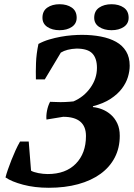

<svg xmlns="http://www.w3.org/2000/svg" viewBox="-20 -877 634 909"><path d="M211 12Q144 12 89.5 -2.5Q35 -17 6 -37Q10 -53 17.5 -74.5Q25 -96 34 -119Q43 -142 53.5 -165Q64 -188 75 -207H116L127 -69Q138 -62 161.5 -57.5Q185 -53 206 -53Q291 -53 339 -102Q387 -151 387 -233Q387 -324 279 -324L200 -311Q198 -329 202.5 -352.5Q207 -376 217 -395L248 -394Q265 -393 288 -394Q311 -395 328 -397Q377 -418 408 -461.5Q439 -505 439 -556Q439 -601 417 -624Q395 -647 342 -647Q296 -645 268 -628L192 -501H150Q149 -536 150.5 -579Q152 -622 162 -669Q186 -682 213 -690Q240 -698 267.5 -703Q295 -708 321 -710Q347 -712 368 -712Q416 -712 457.5 -704Q499 -696 529.5 -679Q560 -662 577 -634Q594 -606 594 -566Q594 -540 585.5 -512Q577 -484 557 -457.5Q537 -431 503.5 -409Q470 -387 420 -374V-370Q442 -368 464.5 -359Q487 -350 505.5 -333.5Q524 -317 535.5 -292.5Q547 -268 547 -234Q547 -177 523.5 -131.5Q500 -86 456 -54Q412 -22 350 -5Q288 12 211 12ZM181 -793Q181 -825 204 -841Q227 -857 262 -857Q297 -857 320 -841Q343 -825 343 -793Q343 -765 320 -749.5Q297 -734 262 -734Q227 -734 204 -749.5Q181 -765 181 -793ZM426 -793Q426 -825 449.5 -841Q473 -857 508 -857Q543 -857 566 -841Q589 -825 589 -793Q589 -765 566 -749.5Q543 -734 508 -734Q473 -734 449.5 -749.5Q426 -765 426 -793Z"/></svg>

Font: PT Serif
Style: Bold Italic
Weight: 700
Italic angle: -12°
Designer: A.Korolkova, O.Umpeleva, V.Yefimov
Foundry: ParaType Ltd
Version: Version 1.000W OFL